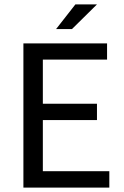

<svg xmlns="http://www.w3.org/2000/svg" viewBox="-20 -853 563 873"><path d="M86.4 0V-655.8H466.8V-582H174.8V-381.3H420.9V-307.1H174.8V-74.7H477.1V0ZM234.9 -720.7 322.8 -833H420.9L307.1 -720.7Z"/></svg>

Font: Varta Light Medium
Style: Regular
Weight: 500
Version: Version 1.004